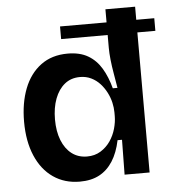

<svg xmlns="http://www.w3.org/2000/svg" viewBox="-52 -757 737 818"><g transform="rotate(-5 316.5 -348.0)"><path d="M230 -653H633V-599H230ZM257 13Q192 13 143.5 -20.5Q95 -54 68.5 -116Q42 -178 42 -262Q42 -342 66 -403.5Q90 -465 137 -500Q184 -535 252 -535Q304 -535 339 -514.5Q374 -494 396 -457Q418 -420 431 -371H451Q446 -402 440.5 -433.5Q435 -465 432 -493.5Q429 -522 429 -544V-709H556V-255V0H449L451 -149H432Q421 -96 398 -60Q375 -24 340.5 -5.5Q306 13 257 13ZM297 -91Q330 -91 355 -106.5Q380 -122 396.5 -146Q413 -170 421 -198.5Q429 -227 429 -252V-268Q429 -288 424 -310Q419 -332 408 -353.5Q397 -375 381 -392.5Q365 -410 343.5 -420.5Q322 -431 296 -431Q257 -431 230 -409Q203 -387 188.5 -348.5Q174 -310 174 -260Q174 -209 189 -171Q204 -133 231.5 -112Q259 -91 297 -91Z"/></g></svg>

Font: Bricolage Grotesque 17pt SemiBold
Style: Regular
Weight: 600
Version: Version 1.001;gftools[0.9.33.dev8+g029e19f]